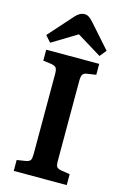

<svg xmlns="http://www.w3.org/2000/svg" viewBox="-140 -1009 694 1071"><g transform="rotate(15 207.0 -473.5)"><path d="M54 0V-63L106 -71Q126 -75 131.5 -85Q137 -95 137 -122V-582Q137 -607 130.5 -616.5Q124 -626 104 -630L54 -637V-700H360V-637L307 -629Q289 -626 283 -615.5Q277 -605 277 -578V-118Q277 -92 283 -83.5Q289 -75 309 -71L360 -63V0ZM65 -743 33 -779 156 -917Q182 -947 210 -947Q224 -947 235.5 -939.5Q247 -932 264 -913L381 -781L350 -743L208 -830Z"/></g></svg>

Font: Literata SemiBold
Style: Regular
Weight: 600
Designer: Latin by Veronika Burian and Jose Scaglione. Greek by Irene Vlachou. Cyrillic by Vera Evstafieva.
Foundry: TypeTogether
Version: Version 3.103; ttfautohint (v1.8.4.7-5d5b);gftools[0.9.29]